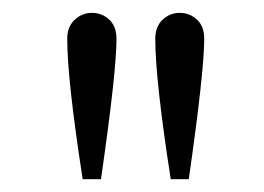

<svg xmlns="http://www.w3.org/2000/svg" viewBox="-20 -722 408 297"><path d="M84 -662.1Q84 -680.7 95.5 -691.4Q106.9 -702.1 122.1 -702.1Q137.7 -702.1 148.9 -691.7Q160.2 -681.2 160.2 -662.1Q160.2 -611.3 136.2 -444.8H107.9Q84 -599.1 84 -662.1ZM220.2 -662.1Q220.2 -680.7 231.4 -691.4Q242.7 -702.1 257.8 -702.1Q273.4 -702.1 284.7 -691.7Q295.9 -681.2 295.9 -662.1Q295.9 -611.3 272 -444.8H244.1Q220.2 -599.1 220.2 -662.1Z"/></svg>

Font: Dehuti
Style: Bold
Weight: 700
Version: Version 1.2